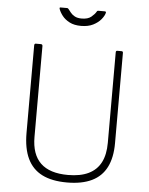

<svg xmlns="http://www.w3.org/2000/svg" viewBox="-62 -1004 827 1065"><g transform="rotate(5 351.0 -472.0)"><path d="M598 -230Q598 -150 571 -96.5Q544 -43 489 -16.5Q434 10 351 10Q267 10 212.5 -17.5Q158 -45 131 -101.5Q104 -158 104 -245V-731Q104 -742 112 -742H140Q150 -742 150 -732V-226Q150 -129 200.5 -80.5Q251 -32 353 -32Q422 -32 467.5 -54Q513 -76 535.5 -119.5Q558 -163 558 -229V-733Q558 -742 566 -742H590Q598 -742 598 -733V-230ZM477 -954Q487 -954 484 -945Q480 -929 464 -909.5Q448 -890 420.5 -876Q393 -862 353 -862Q315 -862 289 -875.5Q263 -889 248 -908.5Q233 -928 227 -946Q226 -948 226.5 -951Q227 -954 231 -954H266Q271 -954 273 -952.5Q275 -951 278 -947Q283 -941 291 -930.5Q299 -920 314 -911.5Q329 -903 353 -903Q388 -903 406.5 -918.5Q425 -934 433 -948Q435 -952 437 -953Q439 -954 442 -954Z"/></g></svg>

Font: Libre Franklin Thin Thin
Style: Regular
Weight: 250
Version: Version 3.000